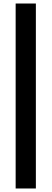

<svg xmlns="http://www.w3.org/2000/svg" viewBox="-20 -826 293 1092"><path d="M69 246V-806H184V246Z"/></svg>

Font: Space Grotesk SemiBold
Style: Regular
Weight: 600
Designer: Florian Karsten
Foundry: Florian Karsten
Version: Version 2.000